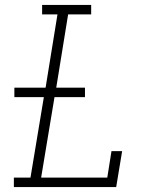

<svg xmlns="http://www.w3.org/2000/svg" viewBox="-20 -755 640 775"><path d="M36 0V-38H103L157 -363H38V-401H164L212 -697H150V-735H348V-697H255L207 -401H323V-363H200L146 -38H413L430 -145H473L449 0Z"/></svg>

Font: Iosevka Etoile XLtObl
Style: Regular
Weight: 200
Italic angle: -9°
Designer: Belleve Invis
Foundry: Belleve Invis
Version: Version 15.5.2; ttfautohint (v1.8.4)